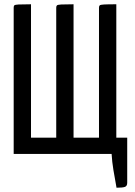

<svg xmlns="http://www.w3.org/2000/svg" viewBox="-20 -720 633 898"><path d="M525 158Q517 115 510.5 75.5Q504 36 502 0H44V-684Q44 -692 47 -695Q50 -698 67 -699Q84 -700 125 -700V-76H243V-684Q243 -692 246.5 -695Q250 -698 267 -699Q284 -700 324 -700V-76H443V-684Q443 -692 446.5 -695Q450 -698 466.5 -699Q483 -700 524 -700V-76H575V135Q575 150 564.5 154Q554 158 525 158Z"/></svg>

Font: Yanone Kaffeesatz
Style: Regular
Weight: 400
Designer: Yanone (Cyrillic: Daniel Pouzeot, Huerta Tipografica, and Cyreal)
Foundry: Yanone
Version: Version 2.003